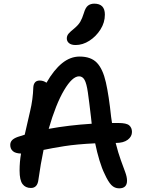

<svg xmlns="http://www.w3.org/2000/svg" viewBox="-20 -1019 780 1049"><path d="M631 10Q606 10 588.5 -8Q571 -26 552 -68Q537 -98 523.5 -142.5Q510 -187 500 -236Q398 -231 331.5 -220.5Q265 -210 218 -200Q210 -162 203 -121.5Q196 -81 190 -38Q185 8 149 8Q119 8 103 -13.5Q87 -35 87 -87Q87 -111 89 -134.5Q91 -158 95 -180Q64 -181 50 -193.5Q36 -206 36 -227Q36 -242 45.5 -252.5Q55 -263 77 -271Q95 -277 115 -283Q129 -347 144.5 -411.5Q160 -476 162 -542Q163 -559 171.5 -569Q180 -579 197 -579Q217 -579 234 -567Q274 -637 319 -673.5Q364 -710 415 -710Q477 -710 509.5 -676Q542 -642 558.5 -569Q575 -496 587 -381Q589 -363 592 -347Q609 -347 627 -347Q671 -347 686 -334Q701 -321 701 -298Q701 -273 678 -255.5Q655 -238 613 -238H612Q626 -183 640 -144.5Q654 -106 664 -79Q674 -52 674 -32Q674 10 631 10ZM412 -602Q375 -602 330 -526Q285 -450 246 -315Q355 -335 481 -343Q479 -362 477 -380Q467 -466 460 -514.5Q453 -563 442 -582.5Q431 -602 412 -602ZM393 -773Q370 -773 357.5 -783Q345 -793 345 -809Q345 -824 355 -835.5Q365 -847 384 -862Q408 -882 418.5 -900Q429 -918 438 -947Q447 -978 461 -988.5Q475 -999 495 -999Q553 -999 553 -939Q553 -896 529 -858Q505 -820 468.5 -796.5Q432 -773 393 -773Z"/></svg>

Font: Shantell Sans Normal
Style: Regular
Weight: 500
Designer: Stephen Nixon, Anya Danilova, Shantell Martin
Foundry: Arrow Type
Version: Version 1.009;[a7da0bfa3]